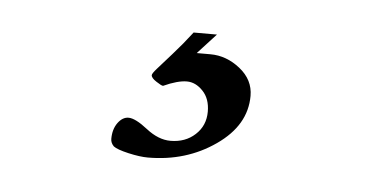

<svg xmlns="http://www.w3.org/2000/svg" viewBox="-28 -35 451 232"><g transform="rotate(5 198.0 81.5)"><path d="M199.2 3.9H227.5L205.1 28.3H221.7Q241.2 28.3 257.8 41.5Q274.4 54.7 274.4 74.2Q274.4 109.9 239 134.5Q203.6 159.2 157.2 159.2Q147.5 159.2 133.5 156Q119.6 152.8 115.2 149.4Q111.3 145.5 111.3 140.6Q111.3 128.9 116.9 121.1Q122.6 113.3 129.9 113.3Q138.2 113.3 153.1 125Q168 136.7 182.6 136.7Q200.7 136.7 212.6 125.7Q224.6 114.7 224.6 97.7Q224.6 82 215.8 72.8Q207 63.5 196.3 63.5Q185.1 63.5 168 71.3Q166 71.3 159.7 67.1Q153.3 63 153.3 59.6Q153.3 57.6 158.7 51.5Q164.1 45.4 176 32Q188 18.6 199.2 3.9Z"/></g></svg>

Font: Amiri
Style: Bold Slanted
Weight: 700
Italic angle: 9°
Designer: Khaled Hosny
Version: Version 000.107